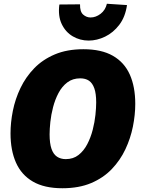

<svg xmlns="http://www.w3.org/2000/svg" viewBox="-20 -987 748 1022"><path d="M312 15Q216 15 155 -20.5Q94 -56 65 -121.5Q36 -187 36 -277Q36 -335 48.5 -397.5Q61 -460 89 -518.5Q117 -577 162 -623.5Q207 -670 272 -697.5Q337 -725 424 -725Q520 -725 581 -690Q642 -655 671 -590Q700 -525 700 -434Q700 -376 687.5 -313.5Q675 -251 647.5 -192.5Q620 -134 575 -87Q530 -40 465 -12.5Q400 15 312 15ZM330 -140Q370 -140 398 -162Q426 -184 444.5 -219.5Q463 -255 473.5 -296Q484 -337 488 -375.5Q492 -414 492 -442Q492 -489 482 -517Q472 -545 453.5 -557.5Q435 -570 407 -570Q367 -570 338.5 -548.5Q310 -527 291.5 -492Q273 -457 262.5 -416.5Q252 -376 248 -338Q244 -300 244 -272Q244 -224 254 -195Q264 -166 283.5 -153Q303 -140 330 -140ZM452 -771Q406 -771 367.5 -793.5Q329 -816 308.5 -859Q288 -902 296 -963L406 -964Q405 -925 422.5 -909.5Q440 -894 462 -894Q490 -894 515.5 -913.5Q541 -933 549 -967L656 -960Q647 -897 615 -855Q583 -813 539.5 -792Q496 -771 452 -771Z"/></svg>

Font: Bitter Thin Black
Style: Italic
Weight: 900
Italic angle: -9°
Version: Version 3.020